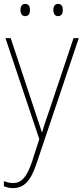

<svg xmlns="http://www.w3.org/2000/svg" viewBox="-20 -724 427 987"><path d="M85 -673C85 -656 92 -641 109 -641C128 -641 134 -655 134 -673C134 -690 128 -704 109 -704C92 -704 85 -689 85 -673ZM254 -673C254 -656 261 -641 278 -641C297 -641 303 -655 303 -673C303 -690 297 -704 278 -704C261 -704 254 -689 254 -673ZM8 -528 182 -9 144 109C116 191 88 217 47 217C30 217 16 213 0 207V233C16 240 30 243 47 243C103 243 138 206 167 119L385 -528H358L234 -158C218 -112 206 -78 197 -45H195C188 -68 178 -96 157 -160L35 -528Z"/></svg>

Font: Noto Sans Hebrew SemiCondensed Thin
Style: Regular
Weight: 100
Width: 4
Designer: Monotype Design Team
Foundry: Monotype Imaging Inc.
Version: Version 2.004